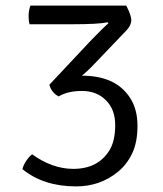

<svg xmlns="http://www.w3.org/2000/svg" viewBox="-20 -653 580 685"><path d="M94.5 -102.5Q167 -50.5 241.5 -50.5Q330 -50.5 371 -117.5Q391 -151 391 -206.8Q391 -262.5 357.8 -295.5Q324.5 -328.5 273 -328.5Q221.5 -328.5 189.5 -309Q164.5 -321.5 156 -350.5Q212 -383 271.8 -383Q331.5 -383 374.5 -363.8Q417.5 -344.5 444 -304Q470.5 -263.5 470.5 -204Q470.5 -144.5 451 -104.5Q431.5 -64.5 399.5 -39Q336.5 12 251.5 12Q135.5 12 60 -49.5Q63 -63 73 -78.2Q83 -93.5 94.5 -102.5ZM430.5 -633Q448.5 -598 448.5 -580.8Q448.5 -563.5 431.5 -545L311 -419Q264.5 -370.5 204 -336.5L156 -350.5L299 -503Q306 -510 318.5 -523Q347.5 -553 367 -570.5L364 -573.5Q332 -566.5 238.5 -566.5H85.5Q82 -578 82 -596.2Q82 -614.5 88.5 -633Z"/></svg>

Font: Signika-CLs Light
Style: CLs-Regular
Weight: 300
Version: Version 2.003;gftools[0.9.32]